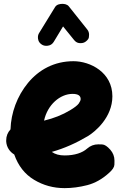

<svg xmlns="http://www.w3.org/2000/svg" viewBox="-20 -885 622 981"><path d="M537.6 -2C554.7 -17.1 564 -31.2 564.5 -43.5C564.9 -55.7 564.9 -62.5 564.9 -64C564.9 -85.4 557.6 -104 543.5 -120.1C528.3 -137.2 514.6 -146.5 502.4 -147C490.2 -147.5 483.4 -147.5 481.9 -147.5C460.4 -147.5 441.4 -140.1 425.3 -126C401.4 -104.5 362.3 -90.8 310.1 -90.8C283.2 -90.8 261.7 -96.7 244.6 -108.9C309.1 -127 369.6 -154.3 429.7 -189.9C465.8 -211.9 554.2 -284.7 554.2 -393.1C554.2 -515.6 440.9 -572.3 355.5 -572.3C257.3 -572.3 178.7 -528.8 123 -461.4C67.4 -394 36.1 -308.1 33.7 -224.1C19 -208 11.7 -189.5 11.7 -168V-161.6C13.7 -132.8 29.8 -109.4 52.7 -95.7C73.2 -37.6 106.9 5.4 154.3 33.7C201.2 62 252.9 76.2 310.1 76.2C347.2 76.2 385.7 71.3 425.8 61C465.3 50.8 502.9 29.8 537.6 -2ZM350.6 -405.3C378.4 -405.3 392.1 -396.5 392.1 -378.9C392.1 -372.6 388.7 -365.2 382.3 -356C375.5 -346.7 360.4 -335 337.4 -321.3C299.3 -298.3 255.4 -280.8 205.1 -268.6C222.7 -350.6 287.6 -405.3 350.6 -405.3ZM193.8 -657.2C200.7 -652.8 208 -650.9 216.3 -650.9C223.6 -650.9 242.2 -651.4 254.4 -670.9L302.2 -750L358.4 -680.7C372.6 -662.6 389.2 -664.6 393.1 -664.6C402.8 -664.6 411.6 -667.5 418.9 -673.3C428.2 -680.7 433.6 -688 434.1 -694.8C434.6 -701.7 435.1 -706.1 435.1 -707.5C435.1 -717.8 432.1 -726.6 425.8 -734.4L332 -852.1C322.8 -864.3 306.2 -865.2 298.3 -865.2C287.1 -865.2 269.5 -862.8 261.2 -848.6L180.2 -716.8C175.8 -710 173.8 -702.6 173.8 -694.8C173.8 -687.5 174.3 -669.4 193.8 -657.2Z"/></svg>

Font: Mikhak Black
Style: Regular
Weight: 900
Designer: Amin Abedi
Version: Version 3.2